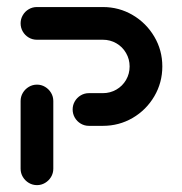

<svg xmlns="http://www.w3.org/2000/svg" viewBox="-20 -539 529 559"><path d="M87.8 0Q74.8 0 63.9 -6.5Q53 -13 46.5 -23.9Q40 -34.8 40 -47.8V-244.8Q40 -257.8 46.5 -268.7Q53 -279.6 63.9 -286.1Q74.8 -292.6 87.8 -292.6Q100.4 -292.6 111.3 -286.1Q122.2 -279.6 128.7 -268.7Q135.2 -257.8 135.2 -244.8V-47.8Q135.2 -34.8 128.7 -23.9Q122.2 -13 111.3 -6.5Q100.4 0 87.8 0ZM191.5 -220.4Q191.5 -233 197.8 -243.9Q204.1 -254.8 215 -261.3Q225.9 -267.8 238.9 -267.8H279.6Q300.7 -267.8 318.7 -278.1Q336.7 -288.5 347 -306.3Q357.4 -324.1 357.4 -345.6Q357.4 -366.7 347 -384.6Q336.7 -402.6 318.7 -413Q300.7 -423.3 279.6 -423.3H87.4Q74.4 -423.3 63.5 -429.8Q52.6 -436.3 46.3 -447.2Q40 -458.1 40 -471.1Q40 -483.7 46.3 -494.6Q52.6 -505.6 63.5 -512Q74.4 -518.5 87.4 -518.5H279.6Q326.7 -518.5 366.3 -495.2Q405.9 -471.9 429.3 -432.2Q452.6 -392.6 452.6 -345.6Q452.6 -298.5 429.3 -258.7Q405.9 -218.9 366.3 -195.7Q326.7 -172.6 279.6 -172.6H238.9Q225.9 -172.6 215 -179.1Q204.1 -185.6 197.8 -196.5Q191.5 -207.4 191.5 -220.4Z"/></svg>

Font: 26F Galaxy Sans Extra Bold
Style: Regular
Weight: 800
Designer: C₂₉H₂₅N₃O₅
Version: Version 1.100